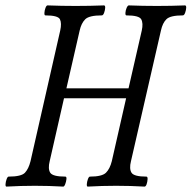

<svg xmlns="http://www.w3.org/2000/svg" viewBox="-21 -688 709 711"><path d="M3 3Q-1 3 -0.5 -6Q0 -15 3.5 -24.5Q7 -34 11 -34Q58 -34 71.5 -48.5Q85 -63 92 -91L202 -575Q208 -602 201 -616.5Q194 -631 147 -631Q143 -631 143.5 -640.5Q144 -650 147.5 -659Q151 -668 155 -668Q181 -667 207.5 -666.5Q234 -666 259 -666Q285 -666 311.5 -666.5Q338 -667 364 -668Q369 -668 368.5 -659Q368 -650 364.5 -640.5Q361 -631 356 -631Q309 -631 294.5 -616.5Q280 -602 274 -575L225 -361H455L504 -575Q510 -602 502 -616.5Q494 -631 447 -631Q443 -631 443.5 -640.5Q444 -650 448 -659Q452 -668 456 -668Q482 -667 508 -666.5Q534 -666 560 -666Q586 -666 612.5 -666.5Q639 -667 664 -668Q669 -668 668.5 -659Q668 -650 664.5 -640.5Q661 -631 656 -631Q610 -631 595.5 -617Q581 -603 575 -575L464 -91Q457 -63 466 -48.5Q475 -34 521 -34Q526 -34 525.5 -24.5Q525 -15 522 -6Q519 3 514 3Q462 0 409 0Q357 0 304 3Q300 3 300.5 -6Q301 -15 304.5 -24.5Q308 -34 312 -34Q357 -34 371.5 -48.5Q386 -63 393 -91L446 -324H216L163 -91Q156 -63 165 -48.5Q174 -34 221 -34Q226 -34 225 -24.5Q224 -15 220.5 -6Q217 3 213 3Q161 0 108 0Q56 0 3 3Z"/></svg>

Font: Junicode Two Beta Condensed
Style: Italic
Weight: 400
Width: 3
Italic angle: -9°
Version: Version 1.053; ttfautohint (v1.8.4)